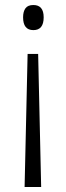

<svg xmlns="http://www.w3.org/2000/svg" viewBox="-20 -556 264 765"><path d="M154 -487Q154 -436 113 -436Q72 -436 72 -487Q72 -510 81.5 -523Q91 -536 113 -536Q154 -536 154 -487ZM90 -341H132L144 189H78Z"/></svg>

Font: Noto Sans Gujarati UI Condensed Light
Style: Regular
Weight: 300
Width: 3
Designer: Jelle Bosma - Monotype Design Team, Universal Thirst
Foundry: Monotype Imaging Inc.
Version: Version 2.106; ttfautohint (v1.8.4.7-5d5b)